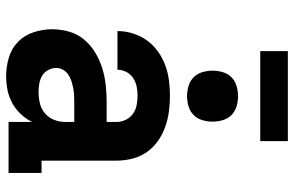

<svg xmlns="http://www.w3.org/2000/svg" viewBox="-190 -782 979 640"><g transform="rotate(90 300.0 -461.5)"><path d="M234 8Q234 8 234 8Q234 8 234 8H233Q202 8 171.5 -1Q141 -10 119 -31.5Q97 -53 87 -83.5Q77 -114 77 -145Q77 -174 85 -202Q93 -230 111.5 -252Q130 -274 155 -289Q180 -304 207.5 -312.5Q235 -321 264 -324Q293 -327 321 -327H386V-360Q386 -376 379 -390.5Q372 -405 359 -414.5Q346 -424 330 -427Q314 -430 298 -430Q283 -430 268 -427Q253 -424 240 -415.5Q227 -407 219.5 -393Q212 -379 212 -363H83Q83 -363 83 -363Q83 -363 83 -363Q83 -389 91 -414.5Q99 -440 114 -461Q129 -482 150.5 -497.5Q172 -513 196 -522Q220 -531 246 -534.5Q272 -538 298 -538Q325 -538 351.5 -534.5Q378 -531 403 -522Q428 -513 450 -497.5Q472 -482 487 -460Q502 -438 508.5 -412Q515 -386 515 -360V-110H556V0H386V-78Q375 -57 359 -40Q343 -23 322.5 -12Q302 -1 279.5 3.5Q257 8 234 8ZM286 -100Q305 -100 324 -104.5Q343 -109 357.5 -121.5Q372 -134 379 -152Q386 -170 386 -189V-219H321Q309 -219 297 -218.5Q285 -218 273 -215.5Q261 -213 249.5 -209.5Q238 -206 228 -199Q218 -192 212 -181.5Q206 -171 206 -159Q206 -145 213 -132Q220 -119 232 -112Q244 -105 258 -102.5Q272 -100 286 -100ZM300 -595Q283 -595 266 -600Q249 -605 237 -617Q225 -629 220 -646Q215 -663 215 -680Q215 -697 220 -714Q225 -731 237 -743Q249 -755 266 -760Q283 -765 300 -765Q317 -765 334 -760Q351 -755 363 -743Q375 -731 380 -714Q385 -697 385 -680Q385 -663 380 -646Q375 -629 363 -617Q351 -605 334 -600Q317 -595 300 -595ZM150 -839V-931H450V-839Z"/></g></svg>

Font: Iosevka Slab XBdEx
Style: Regular
Weight: 800
Width: 7
Monospace: yes
Designer: Belleve Invis
Foundry: Belleve Invis
Version: Version 11.1.0; ttfautohint (v1.8.3)